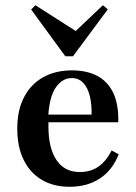

<svg xmlns="http://www.w3.org/2000/svg" viewBox="-20 -694 512 725"><path d="M242.7 11.3Q182.3 11.3 137.9 -14.9Q93.5 -41.1 69.4 -90.3Q45.2 -139.5 45.2 -207.3Q45.2 -278.2 71 -327.4Q96.8 -376.6 143.1 -402.4Q189.5 -428.2 251.6 -428.2Q307.3 -428.2 346.8 -407.7Q386.3 -387.1 407.3 -344Q428.2 -300.8 426.6 -232.3H125L123.4 -261.3H325.8Q326.6 -300.8 319 -331.9Q311.3 -362.9 294.4 -381Q277.4 -399.2 250.8 -399.2Q216.1 -399.2 191.5 -364.9Q166.9 -330.6 162.1 -255.6L163.7 -252.4Q162.9 -245.2 162.9 -236.3Q162.9 -227.4 162.9 -216.1Q162.9 -135.5 193.1 -89.9Q223.4 -44.4 281.5 -44.4Q321.8 -44.4 351.2 -64.5Q380.6 -84.7 401.6 -125.8L428.2 -111.3Q404.8 -51.6 357.3 -20.2Q309.7 11.3 242.7 11.3ZM368.5 -674.2 387.1 -658.9 255.6 -481.5H226.6L97.6 -658.1L113.7 -674.2L287.9 -562.9L242.7 -554.8Z"/></svg>

Font: Playfair 5pt SemiExpanded Light
Style: Bold
Weight: 700
Version: Version 2.203